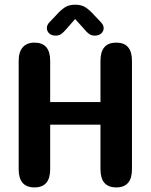

<svg xmlns="http://www.w3.org/2000/svg" viewBox="-20 -810 659 838"><path d="M418.5 -544.5Q418.5 -624 487.5 -624Q556 -624 556 -544.5V-71.5Q556 8 487.5 8Q418.5 8 418.5 -71.5V-266H199V-71.5Q199 8 130.5 8Q61.5 8 61.5 -71.5V-544.5Q61.5 -583 79.2 -603.5Q97 -624 130.5 -624Q199 -624 199 -544.5V-364.5H418.5ZM420.5 -713Q432.5 -700 432.5 -687.5Q432.5 -673.5 421.8 -664Q411 -654.5 393.5 -654.5Q378.5 -654.5 368 -662.5Q357.5 -670.5 348 -682.5L308 -727L268.5 -682Q258.5 -670 248.2 -662.2Q238 -654.5 223 -654.5Q205.5 -654.5 195 -664Q184.5 -673.5 184.5 -688Q184.5 -693.5 187 -700Q189.5 -706.5 196 -713L224.5 -743Q245 -766 263 -777.8Q281 -789.5 308 -789.5Q335.5 -789.5 353.5 -777.8Q371.5 -766 392 -743Z"/></svg>

Font: Sono ExtraLight Monospace SemiBold
Style: Regular
Weight: 600
Version: Version 2.112